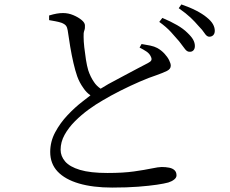

<svg xmlns="http://www.w3.org/2000/svg" viewBox="-20 -810 1040 868"><path d="M611 -595 620 -611Q640 -608 659 -604Q678 -600 691 -593Q709 -583 723 -568Q737 -553 744.5 -538Q752 -523 752 -513Q752 -498 735 -489.5Q718 -481 687 -470Q656 -460 612 -441Q568 -422 523.5 -399.5Q479 -377 444 -356Q414 -339 381 -315Q348 -291 319 -262Q290 -233 272 -200.5Q254 -168 254 -133Q254 -104 274.5 -80Q295 -56 341.5 -42Q388 -28 466 -28Q537 -28 586 -35Q635 -42 666 -48.5Q697 -55 711 -55Q729 -55 744.5 -52Q760 -49 769 -40.5Q778 -32 778 -17Q778 -7 767.5 1.5Q757 10 741 15Q723 20 689.5 25Q656 30 605.5 34Q555 38 487 38Q400 38 337 19.5Q274 1 240.5 -34.5Q207 -70 207 -123Q207 -170 229.5 -212Q252 -254 285.5 -289.5Q319 -325 353 -351Q373 -367 389 -379Q370 -392 357 -412Q339 -437 329 -465Q320 -491 312 -525.5Q304 -560 297.5 -598.5Q291 -637 286 -673Q284 -686 278.5 -693.5Q273 -701 258 -707Q246 -711 230 -714Q214 -717 202 -719V-740Q222 -746 236.5 -748.5Q251 -751 265 -751Q289 -751 311.5 -741.5Q334 -732 349 -719.5Q364 -707 364 -695Q365 -682 361 -671.5Q357 -661 358 -643Q358 -624 361 -596.5Q364 -569 368.5 -540.5Q373 -512 379 -492Q389 -462 405 -439Q416 -422 435 -409Q451 -419 470 -430Q505 -449 540 -467.5Q575 -486 604 -501.5Q633 -517 649 -525Q661 -531 664 -537.5Q667 -544 662 -554Q656 -568 641.5 -577.5Q627 -587 611 -595ZM790 -623Q774 -642 753 -665Q732 -688 700 -711L714 -729Q752 -713 780.5 -696.5Q809 -680 827 -662Q846 -644 853.5 -630Q861 -616 861 -602Q861 -589 854 -582Q847 -575 836 -576Q825 -576 815 -590Q805 -604 790 -623ZM878 -692Q861 -712 841.5 -730.5Q822 -749 788 -773L800 -790Q838 -777 867 -762Q896 -747 914 -732Q934 -716 942.5 -701Q951 -686 951 -671Q951 -658 944 -651Q937 -644 926 -644Q915 -644 905 -659.5Q895 -675 878 -692Z"/></svg>

Font: Early Summer Mincho
Style: Regular
Weight: 400
Designer: GuiWonder
Version: Version 1.002